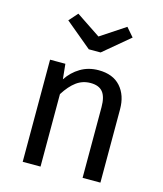

<svg xmlns="http://www.w3.org/2000/svg" viewBox="-116 -871 811 957"><g transform="rotate(15 289.5 -392.5)"><path d="M493 0H401V-365Q401 -418 381 -442.5Q361 -467 318 -467Q277 -467 245 -443.5Q213 -420 184 -374V0H92V-527H171L179 -449Q206 -490 247 -514.5Q288 -539 340 -539Q414 -539 453.5 -495Q493 -451 493 -378ZM326 -627H265L129 -740L169 -785L295 -701L422 -785L461 -740Z"/></g></svg>

Font: Trujillo
Style: Regular
Weight: 400
Designer: Fira Sans original fonts by bBox Type GmbH, Carrois Corporate GbR, & Edenspiekermann AG / Changes by Cristiano Sobral
Foundry: Fira Sans original fonts by bBox Type GmbH, Carrois Corporate GbR, & Edenspiekermann AG / Changes by Cristiano Sobral
Version: Version 4.301;October 17, 2021;FontCreator 14.0.0.2814 64-bi